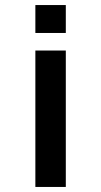

<svg xmlns="http://www.w3.org/2000/svg" viewBox="-20 -560 400 760"><path d="M120 -540H240.5V-429.5H120ZM120 -360H240.5V180H120Z"/></svg>

Font: Manrope ExtraLight
Style: Bold
Weight: 700
Version: Version 4.504